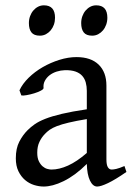

<svg xmlns="http://www.w3.org/2000/svg" viewBox="-20 -682 499 717"><path d="M171.9 -48.8Q201.2 -48.8 234.1 -63.7Q267.1 -78.6 304.2 -110.8V-237.3Q263.2 -230.5 236.6 -224.1Q210 -217.8 192.9 -211.2Q175.8 -204.6 165.5 -197.3Q155.3 -189.9 147.5 -181.6Q134.8 -168.5 127 -151.6Q119.1 -134.8 119.1 -111.8Q119.1 -92.3 125 -80.1Q130.9 -67.9 139.2 -60.8Q147.5 -53.7 156.5 -51.3Q165.5 -48.8 171.9 -48.8ZM452.1 -40Q410.6 -11.2 383.5 1.7Q356.4 14.6 342.8 14.6Q326.7 14.6 315.9 -7.8Q305.2 -30.3 304.2 -69.8Q282.2 -47.9 260.3 -31.7Q238.3 -15.6 217.3 -5.4Q196.3 4.9 177.5 9.8Q158.7 14.6 143.1 14.6Q125.5 14.6 106.9 8.8Q88.4 2.9 73.5 -9.8Q58.6 -22.5 48.8 -42.5Q39.1 -62.5 39.1 -90.8Q39.1 -127.9 52 -152.8Q64.9 -177.7 83 -195.8Q94.7 -207.5 109.6 -218Q124.5 -228.5 149.2 -238.3Q173.8 -248 210.9 -256.8Q248 -265.6 304.2 -273.9V-342.8Q304.2 -359.4 300.3 -373.8Q296.4 -388.2 287.1 -398.7Q277.8 -409.2 262 -414.8Q246.1 -420.4 222.2 -419.9Q206.5 -419.4 191.4 -414.6Q176.3 -409.7 165 -400.9Q153.8 -392.1 147.5 -380.1Q141.1 -368.2 142.6 -353.5Q143.1 -349.1 132.6 -343.5Q122.1 -337.9 107.7 -333.5Q93.3 -329.1 79.3 -326.7Q65.4 -324.2 59.6 -325.7L52.7 -344.7Q64 -369.1 86.9 -391.6Q109.9 -414.1 139.4 -431.2Q168.9 -448.2 201.9 -458.5Q234.9 -468.8 265.6 -468.8Q319.3 -468.8 348.4 -440.7Q377.4 -412.6 377.4 -362.3V-86.9Q377.4 -66.4 382.8 -57.6Q388.2 -48.8 397 -48.8Q403.8 -48.8 414.6 -51.3Q425.3 -53.7 444.8 -62ZM380.9 -615.7Q380.9 -602.1 376.5 -589.8Q372.1 -577.6 364.5 -568.6Q356.9 -559.6 346.7 -554.2Q336.4 -548.8 324.2 -548.8Q302.2 -548.8 292.7 -561Q283.2 -573.2 283.2 -595.7Q283.2 -609.4 287.6 -621.6Q292 -633.8 299.8 -642.8Q307.6 -651.9 317.6 -657Q327.6 -662.1 339.4 -662.1Q380.9 -662.1 380.9 -615.7ZM185.5 -615.7Q185.5 -602.1 181.2 -589.8Q176.8 -577.6 169.2 -568.6Q161.6 -559.6 151.4 -554.2Q141.1 -548.8 128.9 -548.8Q106.9 -548.8 97.4 -561Q87.9 -573.2 87.9 -595.7Q87.9 -609.4 92.3 -621.6Q96.7 -633.8 104.5 -642.8Q112.3 -651.9 122.3 -657Q132.3 -662.1 144 -662.1Q185.5 -662.1 185.5 -615.7Z"/></svg>

Font: Gentium Plus
Style: Regular
Weight: 400
Designer: J. Victor Gaultney, Annie Olsen, Iska Routamaa
Foundry: SIL International
Version: Version 1.510